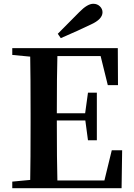

<svg xmlns="http://www.w3.org/2000/svg" viewBox="-20 -997 708 1017"><path d="M45 0V-35L140 -44Q142 -143 142 -346V-395Q142 -596 140 -697L45 -706V-742H604L605 -546H551L513 -700H284Q281 -602 281 -397H431L446 -506H493V-254H446L432 -359H281Q281 -143 284 -41H533L572 -201H627L624 0ZM302 -795 286 -818Q325 -858 400 -933Q443 -977 474 -977Q495 -977 509 -963.5Q523 -950 523 -932Q523 -895 461 -867Q397 -836 302 -795Z"/></svg>

Font: GenRyuMin TW B
Style: Regular
Weight: 700
Version: Version 1.501;PS 1;hotconv 16.6.51;makeotf.lib2.5.65220